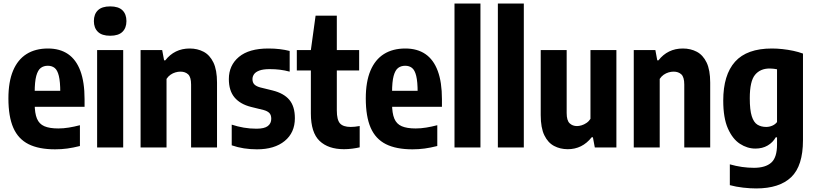

<svg xmlns="http://www.w3.org/2000/svg" viewBox="-20 -828 4577 1078"><path d="M289.4 10.4Q198.1 10.4 140.2 -18.6Q82.2 -47.7 54.7 -110.6Q27.2 -173.5 27.2 -275.6Q27.2 -368.6 53.3 -431Q79.5 -493.4 129.1 -524.6Q178.8 -555.7 249.2 -555.7Q316.2 -555.7 361.9 -524.5Q407.7 -493.2 431.2 -430Q454.8 -366.8 454.8 -271.4V-228.3H133.4V-318.2H339.7L318.4 -309Q318.4 -369.3 310.4 -401.8Q302.5 -434.3 286.8 -446.6Q271.2 -458.8 248.5 -458.8Q225.3 -458.8 208.9 -446.6Q192.5 -434.3 183.6 -401.8Q174.8 -369.3 174.8 -309V-245.2Q174.8 -192.4 187.4 -162.2Q199.9 -132 228.9 -119.4Q257.9 -106.8 307.6 -106.8Q336.3 -106.8 366.2 -111.7Q396.1 -116.5 428.7 -125V-8.2Q390.7 1.4 357.7 5.9Q324.7 10.4 289.4 10.4Z M525.3 0V-547H671.7V0ZM598.5 -627.3Q552 -627.3 529.6 -649.4Q507.1 -671.4 507.1 -709.6Q507.1 -748.3 529.6 -770.2Q552 -792.1 598.5 -792.1Q645.3 -792.1 667.6 -770.2Q689.9 -748.3 689.9 -709.6Q689.9 -671.4 667.6 -649.4Q645.3 -627.3 598.5 -627.3Z M769.3 0V-547H890.6L901.3 -489.2H908.1Q933.3 -521.9 967.8 -538.8Q1002.3 -555.7 1044.9 -555.7Q1088.4 -555.7 1123.2 -537.4Q1158 -519 1178.3 -477Q1198.5 -435 1198.5 -364.1V0H1052.9V-353.3Q1052.9 -395.1 1036.4 -410.5Q1019.9 -425.8 993.1 -425.8Q979.5 -425.8 965 -421.6Q950.5 -417.4 937.4 -408.4Q924.3 -399.3 915 -385V0Z M1422.8 10.4Q1385 10.4 1349.6 4.9Q1314.1 -0.6 1281 -12.1V-128.2Q1313.6 -117.4 1348.5 -111.4Q1383.4 -105.4 1419.9 -105.4Q1464.4 -105.4 1483.7 -120.3Q1503 -135.2 1503 -160.9Q1503 -182.6 1492.2 -193.6Q1481.4 -204.6 1459.7 -210.4L1389.9 -227.6Q1328.7 -242.9 1296.8 -280.9Q1264.9 -318.9 1264.9 -384Q1264.9 -461.3 1321.5 -508.5Q1378 -555.7 1486.9 -555.7Q1521.2 -555.7 1550.8 -552.1Q1580.4 -548.5 1606.4 -541.9V-425.8Q1579 -433.1 1552.2 -436.5Q1525.4 -439.9 1494.6 -439.9Q1457.7 -439.9 1436.5 -432Q1415.3 -424.1 1406.4 -411.4Q1397.5 -398.6 1397.5 -383.9Q1397.5 -364.7 1408.1 -354Q1418.8 -343.3 1440.6 -337.3L1510.5 -320.1Q1573.7 -304.3 1604.6 -267.4Q1635.6 -230.5 1635.6 -164.3Q1635.6 -83.2 1578.4 -36.4Q1521.3 10.4 1422.8 10.4Z M1911.4 9.7Q1823.1 9.7 1774.3 -36.9Q1725.4 -83.6 1725.4 -190.9V-547L1751.9 -740H1871.1V-208.2Q1871.1 -155.3 1888.8 -135.3Q1906.6 -115.3 1949.2 -115.3Q1960.5 -115.3 1972.8 -116.6Q1985.2 -118 1999.5 -120.5V-0.8Q1981.4 3.6 1957.9 6.6Q1934.3 9.7 1911.4 9.7ZM1646.5 -432.2V-547H1996.5V-432.2Z M2295.9 10.4Q2204.6 10.4 2146.7 -18.6Q2088.7 -47.7 2061.2 -110.6Q2033.7 -173.5 2033.7 -275.6Q2033.7 -368.6 2059.8 -431Q2086 -493.4 2135.6 -524.6Q2185.3 -555.7 2255.7 -555.7Q2322.7 -555.7 2368.4 -524.5Q2414.2 -493.2 2437.7 -430Q2461.3 -366.8 2461.3 -271.4V-228.3H2139.9V-318.2H2346.2L2324.9 -309Q2324.9 -369.3 2316.9 -401.8Q2309 -434.3 2293.3 -446.6Q2277.7 -458.8 2255 -458.8Q2231.8 -458.8 2215.4 -446.6Q2199 -434.3 2190.1 -401.8Q2181.3 -369.3 2181.3 -309V-245.2Q2181.3 -192.4 2193.9 -162.2Q2206.4 -132 2235.4 -119.4Q2264.4 -106.8 2314.1 -106.8Q2342.8 -106.8 2372.7 -111.7Q2402.6 -116.5 2435.2 -125V-8.2Q2397.2 1.4 2364.2 5.9Q2331.2 10.4 2295.9 10.4Z M2531.8 0V-808H2677.5V0Z M2775.3 0V-808H2921V0Z M3167.9 9.7Q3125.2 9.7 3090.8 -8.6Q3056.4 -26.8 3036.2 -68.6Q3015.9 -110.5 3015.9 -181.4V-547H3161.6V-193.4Q3161.6 -151.8 3178 -136Q3194.5 -120.2 3219.4 -120.2Q3231.2 -120.2 3245.3 -124.4Q3259.4 -128.6 3272.7 -137.6Q3286 -146.5 3295.2 -160.7V-547H3440.8V0H3319.6L3308.9 -57.2H3302Q3275.5 -23.6 3241.7 -6.9Q3207.9 9.7 3167.9 9.7Z M3538.3 0V-547H3659.6L3670.3 -489.2H3677.1Q3702.3 -521.9 3736.8 -538.8Q3771.3 -555.7 3813.9 -555.7Q3857.4 -555.7 3892.2 -537.4Q3927 -519 3947.3 -477Q3967.5 -435 3967.5 -364.1V0H3821.9V-353.3Q3821.9 -395.1 3805.4 -410.5Q3788.9 -425.8 3762.1 -425.8Q3748.5 -425.8 3734 -421.6Q3719.5 -417.4 3706.4 -408.4Q3693.3 -399.3 3684 -385V0Z M4225.6 230Q4192.1 230 4152.2 225.5Q4112.3 221 4077.7 211.5V94.7Q4112.4 104.6 4146.2 109.4Q4179.9 114.2 4213 114.2Q4277.6 114.2 4310.2 85.2Q4342.7 56.3 4342.7 -16.3V-57H4335.5Q4319.3 -28.2 4290 -11Q4260.7 6.2 4221.2 6.2Q4175.6 6.2 4134.3 -20.7Q4093 -47.6 4066.8 -106.8Q4040.7 -165.9 4040.7 -263.2Q4040.7 -407.3 4107 -481.5Q4173.4 -555.7 4314 -555.7Q4342.8 -555.7 4373.6 -552.3Q4404.5 -549 4434 -542.7Q4463.5 -536.4 4488.4 -527.2V-41.5Q4488.4 103.4 4422.2 166.7Q4356.1 230 4225.6 230ZM4282.1 -115.3Q4299.3 -115.3 4315.8 -122.3Q4332.4 -129.3 4342.7 -142.7V-439Q4334.1 -440.9 4322.9 -442.1Q4311.7 -443.4 4301.3 -443.4Q4248.5 -443.4 4219.1 -407.7Q4189.7 -372.1 4189.7 -276.3Q4189.7 -210.8 4200.7 -176Q4211.7 -141.1 4232.4 -128.2Q4253.2 -115.3 4282.1 -115.3Z"/></svg>

Font: Encode Sans Condensed Thin
Style: Regular
Weight: 100
Width: 3
Designer: Multiple Designers
Foundry: Impallari Type
Version: Version 3.002